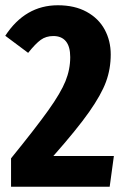

<svg xmlns="http://www.w3.org/2000/svg" viewBox="-29 -710 470 730"><path d="M392 -503Q392 -448 374 -399Q356 -350 310 -284.5Q264 -219 174 -117H404L388 0H13V-108Q108 -225 155 -291Q202 -357 220 -401.5Q238 -446 238 -493Q238 -533 221.5 -553Q205 -573 174 -573Q146 -573 126 -558.5Q106 -544 78 -509L-9 -574Q67 -690 191 -690Q255 -690 300.5 -665Q346 -640 369 -597.5Q392 -555 392 -503Z"/></svg>

Font: Fira Sans Extra Condensed
Style: Bold
Weight: 700
Width: 1
Designer: Carrois Corporate & Edenspiekermann AG
Foundry: Carrois Corporate GbR & Edenspiekermann AG
Version: Version 4.203